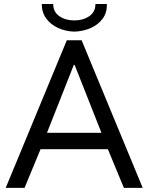

<svg xmlns="http://www.w3.org/2000/svg" viewBox="-20 -916 724 936"><path d="M7.8 0 305.7 -719.7H377.9L675.8 0H584L495.1 -214.8L483.4 -246.1L343.8 -599.6H339.8L200.2 -246.1L188.5 -214.8L99.6 0ZM146.5 -188.5V-268.6H537.1V-188.5ZM341.8 -761.7Q298.8 -763.2 262.9 -779.8Q227.1 -796.4 205.3 -825.9Q183.6 -855.5 183.6 -896.5H239.3Q239.3 -857.9 269.3 -837.2Q299.3 -816.4 341.8 -816.4Q385.3 -816.4 415.3 -837.2Q445.3 -857.9 445.3 -896.5H501Q502.4 -855.5 481.2 -825.9Q460 -796.4 423.3 -779.8Q386.7 -763.2 341.8 -761.7Z"/></svg>

Font: Reddit Sans
Style: Regular
Weight: 400
Designer: Stephen Hutchings
Foundry: Reddit
Version: Version 1.014